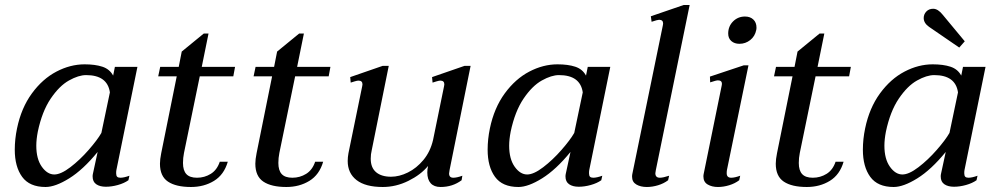

<svg xmlns="http://www.w3.org/2000/svg" viewBox="-20 -737 3975 767"><path d="M39 -139Q39 -181 48 -224Q65 -306 107.5 -364Q150 -422 205.5 -451Q261 -480 318 -480Q360 -480 389 -470.5Q418 -461 432 -435L439 -470H529L445 -58Q444 -53 444 -45Q444 -35 448 -31Q452 -27 461 -27Q475 -27 497 -35L493 -17Q476 -5 451 2Q426 9 403 9Q379 9 364.5 -1Q350 -11 350 -32Q350 -38 351 -42L370 -130Q312 -59 256.5 -24.5Q201 10 162 10Q98 10 68.5 -30.5Q39 -71 39 -139ZM385 -206 419 -368Q409 -437 324 -437Q294 -437 255.5 -415.5Q217 -394 182.5 -343Q148 -292 131 -211Q125 -180 125 -155Q125 -102 147 -71Q169 -40 197 -40Q223 -40 261 -69Q299 -98 334 -138Q369 -178 385 -206Z M715 -126Q711 -106 711 -86Q711 -56 724.5 -41.5Q738 -27 767 -27Q797 -27 822 -42.5Q847 -58 858 -91H890Q875 -39 835 -14.5Q795 10 743 10Q683 10 651 -11.5Q619 -33 619 -83Q619 -100 624 -125L686 -432H612L620 -470H694L706 -531L794 -603H813L786 -470H919L912 -432H778Z M1096 -126Q1092 -106 1092 -86Q1092 -56 1105.5 -41.5Q1119 -27 1148 -27Q1178 -27 1203 -42.5Q1228 -58 1239 -91H1271Q1256 -39 1216 -14.5Q1176 10 1124 10Q1064 10 1032 -11.5Q1000 -33 1000 -83Q1000 -100 1005 -125L1067 -432H993L1001 -470H1075L1087 -531L1175 -603H1194L1167 -470H1300L1293 -432H1159Z M1791 -27Q1805 -27 1827 -35L1824 -17Q1788 10 1740 10Q1714 10 1700.5 -5Q1687 -20 1687 -48Q1687 -61 1690 -74Q1661 -39 1611.5 -14.5Q1562 10 1509 10Q1440 10 1404.5 -17.5Q1369 -45 1369 -94Q1369 -109 1372 -125L1427 -393Q1428 -396 1428 -400Q1428 -415 1412 -415Q1407 -415 1397 -412Q1387 -409 1381 -407L1379 -429L1509 -474H1533L1465 -137Q1461 -121 1461 -103Q1461 -67 1482.5 -49Q1504 -31 1542 -31Q1575 -31 1609.5 -48Q1644 -65 1671.5 -98Q1699 -131 1710 -178L1754 -393Q1755 -396 1755 -400Q1755 -415 1739 -415Q1734 -415 1724 -412Q1714 -409 1708 -407L1706 -429L1836 -474H1860L1776 -58Q1774 -48 1774 -44Q1774 -27 1791 -27Z M1928 -139Q1928 -181 1937 -224Q1954 -306 1996.5 -364Q2039 -422 2094.5 -451Q2150 -480 2207 -480Q2249 -480 2278 -470.5Q2307 -461 2321 -435L2328 -470H2418L2334 -58Q2333 -53 2333 -45Q2333 -35 2337 -31Q2341 -27 2350 -27Q2364 -27 2386 -35L2382 -17Q2365 -5 2340 2Q2315 9 2292 9Q2268 9 2253.5 -1Q2239 -11 2239 -32Q2239 -38 2240 -42L2259 -130Q2201 -59 2145.5 -24.5Q2090 10 2051 10Q1987 10 1957.5 -30.5Q1928 -71 1928 -139ZM2274 -206 2308 -368Q2298 -437 2213 -437Q2183 -437 2144.5 -415.5Q2106 -394 2071.5 -343Q2037 -292 2020 -211Q2014 -180 2014 -155Q2014 -102 2036 -71Q2058 -40 2086 -40Q2112 -40 2150 -69Q2188 -98 2223 -138Q2258 -178 2274 -206Z M2505 -31Q2505 -38 2506 -42L2628 -636Q2629 -639 2629 -643Q2629 -658 2613 -658Q2607 -658 2583 -650L2580 -672L2711 -717H2735L2600 -58L2598 -45Q2598 -27 2616 -27Q2629 -27 2653 -35L2649 -17Q2632 -4 2609 3Q2586 10 2564 10Q2539 10 2522 0Q2505 -10 2505 -31Z M2889 -603Q2889 -632 2908.5 -651.5Q2928 -671 2956 -671Q2977 -671 2989.5 -659Q3002 -647 3002 -627Q3002 -621 3001 -617Q2996 -592 2977 -577Q2958 -562 2934 -562Q2914 -562 2901.5 -573Q2889 -584 2889 -603ZM2790 -32Q2790 -38 2791 -42L2863 -395Q2864 -398 2864 -402Q2864 -416 2848 -416Q2841 -416 2817 -408L2816 -431L2951 -476H2970L2884 -58Q2883 -53 2883 -45Q2883 -27 2901 -27Q2915 -27 2937 -35L2933 -17Q2916 -4 2893 3Q2870 10 2848 10Q2824 10 2807 0Q2790 -10 2790 -32Z M3175 -126Q3171 -106 3171 -86Q3171 -56 3184.5 -41.5Q3198 -27 3227 -27Q3257 -27 3282 -42.5Q3307 -58 3318 -91H3350Q3335 -39 3295 -14.5Q3255 10 3203 10Q3143 10 3111 -11.5Q3079 -33 3079 -83Q3079 -100 3084 -125L3146 -432H3072L3080 -470H3154L3166 -531L3254 -603H3273L3246 -470H3379L3372 -432H3238Z M3691 -630Q3670 -645 3670 -665Q3670 -680 3680.5 -691Q3691 -702 3708 -702Q3727 -702 3746 -678L3834 -572L3812 -547ZM3427 -139Q3427 -181 3436 -224Q3453 -306 3495.5 -364Q3538 -422 3593.5 -451Q3649 -480 3706 -480Q3748 -480 3777 -470.5Q3806 -461 3820 -435L3827 -470H3917L3833 -58Q3832 -53 3832 -45Q3832 -35 3836 -31Q3840 -27 3849 -27Q3863 -27 3885 -35L3881 -17Q3864 -5 3839 2Q3814 9 3791 9Q3767 9 3752.5 -1Q3738 -11 3738 -32Q3738 -38 3739 -42L3758 -130Q3700 -59 3644.5 -24.5Q3589 10 3550 10Q3486 10 3456.5 -30.5Q3427 -71 3427 -139ZM3773 -206 3807 -368Q3797 -437 3712 -437Q3682 -437 3643.5 -415.5Q3605 -394 3570.5 -343Q3536 -292 3519 -211Q3513 -180 3513 -155Q3513 -102 3535 -71Q3557 -40 3585 -40Q3611 -40 3649 -69Q3687 -98 3722 -138Q3757 -178 3773 -206Z"/></svg>

Font: Taviraj
Style: Italic
Weight: 400
Italic angle: -12°
Designer: Katatrad Team
Foundry: CadsonDemak
Version: Version 1.001